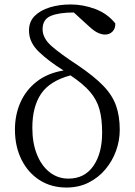

<svg xmlns="http://www.w3.org/2000/svg" viewBox="-20 -827 605 861"><path d="M287 -26Q359 -26 398.5 -82.5Q438 -139 438 -232Q438 -294 426 -337Q414 -380 383.5 -415.5Q353 -451 296 -489Q203 -464 164 -406Q125 -348 125 -254Q125 -185 146 -133.5Q167 -82 203.5 -54Q240 -26 287 -26ZM380 -708 311 -771Q244 -771 207.5 -755.5Q171 -740 171 -696Q171 -656 210.5 -621Q250 -586 328 -535Q402 -485 443 -442.5Q484 -400 500.5 -353Q517 -306 517 -245Q517 -197 500.5 -151Q484 -105 452.5 -67.5Q421 -30 377 -8Q333 14 278 14Q210 14 158 -19Q106 -52 76.5 -111Q47 -170 47 -246Q47 -312 71.5 -367.5Q96 -423 144.5 -461Q193 -499 265 -511Q199 -552 154.5 -594.5Q110 -637 110 -690Q110 -730 135.5 -755.5Q161 -781 203.5 -794Q246 -807 297 -807Q353 -807 407.5 -786.5Q462 -766 497 -722Q498 -699 484.5 -685.5Q471 -672 451 -672Q438 -672 421 -679Q404 -686 380 -708Z"/></svg>

Font: Shippori Mincho TTF
Style: Regular
Weight: 400
Version: Version 2.100